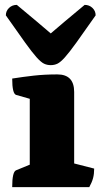

<svg xmlns="http://www.w3.org/2000/svg" viewBox="-20 -767 416 787"><path d="M30 0Q30 -63 46 -69L102 -92V-362L46 -378Q30 -383 30 -445Q74 -452 118.5 -457Q163 -462 215 -462Q284 -462 284 -390V-97L366 -76Q366 -54 361.5 -37Q357 -20 346 0ZM188 -500Q173 -500 160.5 -506Q148 -512 130 -532Q112 -552 82.5 -593Q53 -634 4 -704Q4 -722 17 -734.5Q30 -747 49 -747Q96 -708 130.5 -679Q165 -650 188 -630Q211 -650 245.5 -679Q280 -708 327 -747Q346 -747 359 -734.5Q372 -722 372 -704Q323 -634 293.5 -593Q264 -552 246 -532Q228 -512 215.5 -506Q203 -500 188 -500Z"/></svg>

Font: Petrona Black
Style: Regular
Weight: 900
Designer: Ringo R. Seeber
Foundry: Ringo R. Seeber
Version: Version 2.001; ttfautohint (v1.8.3)